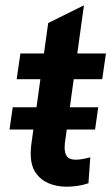

<svg xmlns="http://www.w3.org/2000/svg" viewBox="-20 -695 424 725"><path d="M231 10Q194 10 163.5 -3Q133 -16 114.5 -43Q96 -70 96 -115Q96 -122 96.5 -130.5Q97 -139 98 -148L162 -608L297 -675L228 -176Q226 -163 225 -154.5Q224 -146 224 -139Q224 -115 233.5 -103.5Q243 -92 266 -92Q279 -92 292.5 -94.5Q306 -97 321 -101L314 -3Q293 4 272 7Q251 10 231 10ZM16 -206 28 -290H351L339 -206ZM43 -396 57 -493H380L366 -396Z"/></svg>

Font: Hanken Grotesk
Style: Bold Italic
Weight: 700
Italic angle: -8°
Designer: Alfredo Marco Pradil
Foundry: Hanken Design Co.
Version: Version 3.013